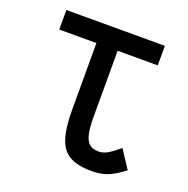

<svg xmlns="http://www.w3.org/2000/svg" viewBox="-116 -727 831 850"><g transform="rotate(20 300.0 -302.0)"><path d="M404 14Q338 14 300 -7Q262 -28 246 -78Q230 -128 230 -214V-588H330V-214Q330 -163 337 -133Q344 -103 360 -90.5Q376 -78 404 -78Q423 -78 443 -89Q463 -100 497 -129L553 -44Q510 -11 478 1.5Q446 14 404 14ZM55 -526V-618H519V-526Z"/></g></svg>

Font: Victor Mono Thin
Style: Regular
Weight: 100
Monospace: yes
Designer: Rune Bjørnerås
Version: Version 1.561;gftools[0.9.30]